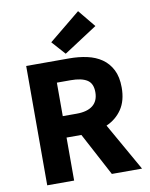

<svg xmlns="http://www.w3.org/2000/svg" viewBox="-96 -964 805 1033"><g transform="rotate(-10 306.5 -447.0)"><path d="M77 0V-652H312Q364 -652 409.5 -642Q455 -632 489 -608.5Q523 -585 543 -546Q563 -507 563 -449Q563 -377 531.5 -330.5Q500 -284 447 -261L595 0H430L305 -235H224V0ZM224 -352H300Q358 -352 388.5 -376.5Q419 -401 419 -449Q419 -497 388.5 -516Q358 -535 300 -535H224ZM298 -680 232 -754 403 -894 481 -799Z"/></g></svg>

Font: Giro Regular
Style: Bold
Weight: 700
Designer: Paul D. Hunt
Foundry: Adobe Systems Incorporated
Version: Version 1.000;PS 1.0;hotconv 1.0.88;makeotf.lib2.5.647800